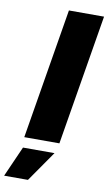

<svg xmlns="http://www.w3.org/2000/svg" viewBox="-172 -778 595 1054"><g transform="rotate(10 125.5 -250.5)"><path d="M319.3 -727.5 198.7 0H2.9L123.5 -727.5ZM-69.3 227.5 5.9 57.6H181.6L63.5 227.5Z"/></g></svg>

Font: Inter 20pt Black
Style: Italic
Weight: 900
Italic angle: -9.3988°
Version: Version 4.001;git-66647c0bb